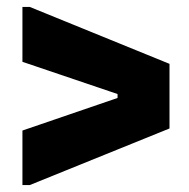

<svg xmlns="http://www.w3.org/2000/svg" viewBox="-20 -596 539 547"><path d="M43.9 -68.8V-224.1L314.9 -316.9V-328.1L43.9 -419.9V-576.2H64.9L462.9 -414.1V-230L64.9 -68.8Z"/></svg>

Font: AlfaSlabOne-Regular
Style: Regular
Weight: 400
Designer: JM Sole
Foundry: JM Sole
Version: Version 1.001